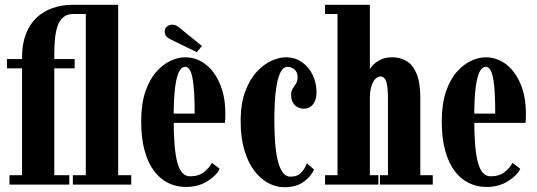

<svg xmlns="http://www.w3.org/2000/svg" viewBox="-20 -770 2242 801"><path d="M19.5 0V-39H72V-485H9V-523.5H72V-532Q72 -586.5 87.8 -627.5Q103.5 -668.5 131.8 -695.5Q160 -722.5 199 -736.2Q238 -750 284.5 -750V-711.5Q258.5 -711.5 242.8 -697Q227 -682.5 219.2 -658.2Q211.5 -634 209 -603.8Q206.5 -573.5 206.5 -542.5Q206.5 -535 206.5 -530Q206.5 -525 206.5 -523.5H291.5V-485H206.5V-39H269V0ZM284 0V-39H338V-711.5H284V-750H473V-39H527.5V0Z M755.5 10Q715.5 10 681.5 -6.8Q647.5 -23.5 622.2 -57.2Q597 -91 583 -142.5Q569 -194 569 -263.5Q569 -336 586.2 -387Q603.5 -438 631.5 -469.8Q659.5 -501.5 691.2 -516.2Q723 -531 752.5 -531Q787.5 -531 818 -514.5Q848.5 -498 871.2 -467.2Q894 -436.5 907 -393.8Q920 -351 920 -298Q920 -288 919.8 -277.8Q919.5 -267.5 918.5 -257.5H697.5V-296H792Q792 -373.5 787.2 -415.8Q782.5 -458 773.8 -474.8Q765 -491.5 752.5 -491.5Q739.5 -491.5 728.8 -474Q718 -456.5 711.2 -410.8Q704.5 -365 704.5 -278Q704.5 -212.5 708.2 -166.2Q712 -120 720.2 -90.8Q728.5 -61.5 741.5 -48Q754.5 -34.5 773 -34.5Q810 -34.5 832.2 -53Q854.5 -71.5 864 -90.5L896.5 -66Q884 -38.5 845.5 -14.2Q807 10 755.5 10ZM801 -552.5 697 -603Q682 -610 674.5 -617.8Q667 -625.5 667 -639Q667 -651.5 676.2 -659.2Q685.5 -667 698.5 -667Q709.5 -667 716.8 -662.8Q724 -658.5 731 -652.5L822.5 -578Z M1166.5 11Q1131 11 1098.2 -6.8Q1065.5 -24.5 1039.8 -59.2Q1014 -94 999 -145.2Q984 -196.5 984 -264Q984 -338 1003.2 -389Q1022.5 -440 1051.8 -471.2Q1081 -502.5 1113.2 -516.8Q1145.5 -531 1171 -531Q1211 -531 1240 -510.5Q1269 -490 1284.8 -456.8Q1300.5 -423.5 1300.5 -385.5Q1300.5 -352.5 1285.8 -334.5Q1271 -316.5 1248 -316.5Q1224.5 -316.5 1209.5 -331.8Q1194.5 -347 1194.5 -373.5Q1194.5 -390 1201.2 -400.5Q1208 -411 1214.8 -421.2Q1221.5 -431.5 1221.5 -447Q1221.5 -469.5 1208.5 -480.2Q1195.5 -491 1180 -491Q1161.5 -491 1150.5 -469Q1139.5 -447 1133.8 -412.8Q1128 -378.5 1126.2 -339.8Q1124.5 -301 1124.5 -268Q1124.5 -227.5 1127 -186Q1129.5 -144.5 1136.5 -110Q1143.5 -75.5 1157 -54.2Q1170.5 -33 1192 -33Q1221.5 -33 1237.2 -50.5Q1253 -68 1260 -89L1290 -63Q1278.5 -34.5 1247.2 -11.8Q1216 11 1166.5 11Z M1336 0V-39H1388V-711.5H1336V-750H1523V-481.5Q1523 -483.5 1533.5 -495.8Q1544 -508 1564.8 -519.5Q1585.5 -531 1616.5 -531Q1650 -531 1676.5 -515Q1703 -499 1718.2 -461.8Q1733.5 -424.5 1733.5 -361V-39H1785.5V0H1565V-39H1598.5V-356Q1598.5 -411 1590.8 -431Q1583 -451 1568 -451Q1557.5 -451 1547.5 -442.2Q1537.5 -433.5 1530.8 -414.5Q1524 -395.5 1523 -365.5V-39H1558.5V0Z M2009.5 10Q1969.5 10 1935.5 -6.8Q1901.5 -23.5 1876.2 -57.2Q1851 -91 1837 -142.5Q1823 -194 1823 -263.5Q1823 -336 1840.2 -387Q1857.5 -438 1885.5 -469.8Q1913.5 -501.5 1945.2 -516.2Q1977 -531 2006.5 -531Q2041.5 -531 2072 -514.5Q2102.5 -498 2125.2 -467.2Q2148 -436.5 2161 -393.8Q2174 -351 2174 -298Q2174 -288 2173.8 -277.8Q2173.5 -267.5 2172.5 -257.5H1951.5V-296H2046Q2046 -373.5 2041.2 -415.8Q2036.5 -458 2027.8 -474.8Q2019 -491.5 2006.5 -491.5Q1993.5 -491.5 1982.8 -474Q1972 -456.5 1965.2 -410.8Q1958.5 -365 1958.5 -278Q1958.5 -212.5 1962.2 -166.2Q1966 -120 1974.2 -90.8Q1982.5 -61.5 1995.5 -48Q2008.5 -34.5 2027 -34.5Q2064 -34.5 2086.2 -53Q2108.5 -71.5 2118 -90.5L2150.5 -66Q2138 -38.5 2099.5 -14.2Q2061 10 2009.5 10Z"/></svg>

Font: Imbue Thin 10pt ExtraBold
Style: Regular
Weight: 800
Version: Version 1.102